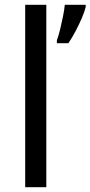

<svg xmlns="http://www.w3.org/2000/svg" viewBox="-20 -780 377 800"><path d="M173 0H85V-760H173ZM337 -751Q333 -733 321.5 -706Q310 -679 295 -650.5Q280 -622 265 -600H217V-612Q224 -631 230.5 -657.5Q237 -684 242.5 -711.5Q248 -739 250 -760H337Z"/></svg>

Font: Noto Sans PhagsPa
Style: Regular
Weight: 400
Designer: Monotype Design Team
Foundry: Monotype Imaging Inc.
Version: Version 2.004; ttfautohint (v1.8.4.7-5d5b)